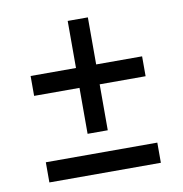

<svg xmlns="http://www.w3.org/2000/svg" viewBox="-67 -694 644 675"><g transform="rotate(-10 255.0 -357.0)"><path d="M56 -463H218V-631H290V-463H454V-392H290V-228H218V-392H56ZM56 -155H454V-83H56Z"/></g></svg>

Font: Encode Sans Compressed
Style: Medium
Weight: 500
Designer: Pablo Impallari, Andres Torresi
Foundry: Pablo Impallari, Andres Torresi
Version: Version 1.000; ttfautohint (v1.00) -l 8 -r 50 -G 200 -x 14 -